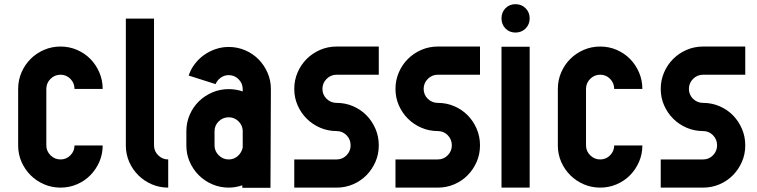

<svg xmlns="http://www.w3.org/2000/svg" viewBox="-20 -899 3627 920"><path d="M270 -676Q312 -676 349 -660Q386 -644 413 -616.5Q440 -589 456 -552Q472 -515 472 -473H337Q337 -501 317.5 -521Q298 -541 270 -541Q242 -541 222 -521Q202 -501 202 -473V-202Q202 -175 222 -155Q242 -135 270 -135Q298 -135 317.5 -155Q337 -175 337 -202H472Q472 -160 456 -123.5Q440 -87 413 -59.5Q386 -32 349 -16Q312 0 270 0Q228 0 191 -16Q154 -32 126.5 -59.5Q99 -87 83 -123.5Q67 -160 67 -202V-473Q67 -515 83 -552Q99 -589 126.5 -616.5Q154 -644 191 -660Q228 -676 270 -676Z M786 0Q744 0 707 -16Q670 -32 642.5 -59.5Q615 -87 599 -123.5Q583 -160 583 -202V-810H718V-202Q718 -175 738 -155Q758 -135 786 -135Z M884 -537Q894 -567 913 -592Q932 -617 957 -635Q982 -653 1012.5 -663.5Q1043 -674 1076 -674Q1118 -674 1155 -658Q1192 -642 1219 -614.5Q1246 -587 1262 -550.5Q1278 -514 1278 -472L1276 1H1141V-11Q1108 0 1076 0Q1034 0 997 -16Q960 -32 932.5 -59.5Q905 -87 889 -123.5Q873 -160 873 -202V-270Q873 -312 889 -349Q905 -386 932.5 -413Q960 -440 997 -456Q1034 -472 1076 -472Q1110 -472 1143 -461V-472Q1143 -499 1123.5 -519Q1104 -539 1076 -539Q1055 -539 1038 -527Q1021 -515 1013 -496ZM1008 -202Q1008 -175 1028 -155Q1048 -135 1076 -135Q1101 -135 1119.5 -151.5Q1138 -168 1143 -192V-270V-273Q1142 -299 1122.5 -318Q1103 -337 1076 -337Q1048 -337 1028 -317.5Q1008 -298 1008 -270Z M1390 -473Q1390 -515 1406 -552Q1422 -589 1449.5 -616.5Q1477 -644 1514 -660Q1551 -676 1593 -676H1795V-541H1593Q1565 -541 1545 -521Q1525 -501 1525 -473Q1525 -445 1545 -425.5Q1565 -406 1593 -406Q1635 -406 1672 -390Q1709 -374 1736 -346.5Q1763 -319 1779 -282Q1795 -245 1795 -203V-202Q1795 -160 1779 -123.5Q1763 -87 1736 -59.5Q1709 -32 1672 -16Q1635 0 1593 0H1390V-135H1593Q1621 -135 1640.5 -155Q1660 -175 1660 -202V-203Q1660 -231 1640.5 -251Q1621 -271 1593 -271Q1551 -271 1514 -287Q1477 -303 1449.5 -330.5Q1422 -358 1406 -394.5Q1390 -431 1390 -473Z M1875 -473Q1875 -515 1891 -552Q1907 -589 1934.5 -616.5Q1962 -644 1999 -660Q2036 -676 2078 -676H2280V-541H2078Q2050 -541 2030 -521Q2010 -501 2010 -473Q2010 -445 2030 -425.5Q2050 -406 2078 -406Q2120 -406 2157 -390Q2194 -374 2221 -346.5Q2248 -319 2264 -282Q2280 -245 2280 -203V-202Q2280 -160 2264 -123.5Q2248 -87 2221 -59.5Q2194 -32 2157 -16Q2120 0 2078 0H1875V-135H2078Q2106 -135 2125.5 -155Q2145 -175 2145 -202V-203Q2145 -231 2125.5 -251Q2106 -271 2078 -271Q2036 -271 1999 -287Q1962 -303 1934.5 -330.5Q1907 -358 1891 -394.5Q1875 -431 1875 -473Z M2383 -675H2518V0H2383ZM2383 -811Q2383 -840 2402 -859.5Q2421 -879 2450 -879Q2479 -879 2498.5 -859.5Q2518 -840 2518 -811Q2518 -782 2498.5 -762.5Q2479 -743 2450 -743Q2421 -743 2402 -762.5Q2383 -782 2383 -811Z M2856 -676Q2898 -676 2935 -660Q2972 -644 2999 -616.5Q3026 -589 3042 -552Q3058 -515 3058 -473H2923Q2923 -501 2903.5 -521Q2884 -541 2856 -541Q2828 -541 2808 -521Q2788 -501 2788 -473V-202Q2788 -175 2808 -155Q2828 -135 2856 -135Q2884 -135 2903.5 -155Q2923 -175 2923 -202H3058Q3058 -160 3042 -123.5Q3026 -87 2999 -59.5Q2972 -32 2935 -16Q2898 0 2856 0Q2814 0 2777 -16Q2740 -32 2712.5 -59.5Q2685 -87 2669 -123.5Q2653 -160 2653 -202V-473Q2653 -515 2669 -552Q2685 -589 2712.5 -616.5Q2740 -644 2777 -660Q2814 -676 2856 -676Z M3146 -473Q3146 -515 3162 -552Q3178 -589 3205.5 -616.5Q3233 -644 3270 -660Q3307 -676 3349 -676H3551V-541H3349Q3321 -541 3301 -521Q3281 -501 3281 -473Q3281 -445 3301 -425.5Q3321 -406 3349 -406Q3391 -406 3428 -390Q3465 -374 3492 -346.5Q3519 -319 3535 -282Q3551 -245 3551 -203V-202Q3551 -160 3535 -123.5Q3519 -87 3492 -59.5Q3465 -32 3428 -16Q3391 0 3349 0H3146V-135H3349Q3377 -135 3396.5 -155Q3416 -175 3416 -202V-203Q3416 -231 3396.5 -251Q3377 -271 3349 -271Q3307 -271 3270 -287Q3233 -303 3205.5 -330.5Q3178 -358 3162 -394.5Q3146 -431 3146 -473Z"/></svg>

Font: Transit CAT
Style: Regular
Weight: 400
Designer: Peter Wiegel
Foundry: Peter Wiegel
Version: 1.000